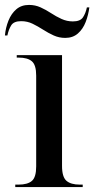

<svg xmlns="http://www.w3.org/2000/svg" viewBox="-43 -760 383 780"><path d="M19 0V-10H32Q69 -10 86.5 -25Q104 -40 104 -84V-453Q104 -496 86.5 -511Q69 -526 33 -526H25V-536H209V-86Q209 -41 227 -25.5Q245 -10 281 -10H293V0ZM222 -606Q197 -606 175 -616Q153 -626 132 -639.5Q111 -653 89.5 -663.5Q68 -674 43 -674Q13 -674 2.5 -657Q-8 -640 -13 -616H-23Q-20 -648 -8.5 -676.5Q3 -705 23.5 -722.5Q44 -740 75 -740Q100 -740 122 -730Q144 -720 164.5 -706.5Q185 -693 207 -683Q229 -673 253 -673Q283 -673 294 -689.5Q305 -706 310 -730H320Q316 -699 305 -670.5Q294 -642 273.5 -624Q253 -606 222 -606Z"/></svg>

Font: Noto Serif Display SemiCondensed Medium
Style: Regular
Weight: 500
Width: 4
Designer: Monotype Design Team
Foundry: Monotype Imaging Inc.
Version: Version 2.009